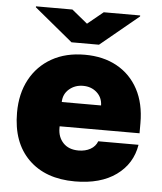

<svg xmlns="http://www.w3.org/2000/svg" viewBox="-53 -794 715 850"><g transform="rotate(5 304.0 -368.5)"><path d="M311.1 9.9Q180 9.9 104.9 -64.5Q29.8 -138.8 29.8 -271.3Q29.8 -355.8 63.9 -419Q98 -482.2 160.2 -517.4Q222.3 -552.6 306.8 -552.6Q389.2 -552.6 450.1 -518.8Q511 -485.1 544.6 -422.4Q578.1 -359.7 578.1 -272.7V-227.3H223V-218.8Q223 -179.3 247.3 -153.6Q271.7 -127.8 315.3 -127.8Q345.5 -127.8 368.1 -140.4Q390.6 -153.1 399.1 -176.1H578.1Q564.3 -90.9 494.5 -40.5Q424.7 9.9 311.1 9.9ZM223 -335.2H397.7Q397 -370.4 372.3 -392.6Q347.7 -414.8 311.1 -414.8Q275.2 -414.8 249.5 -392.8Q223.7 -370.7 223 -335.2ZM234.4 -747.2 304 -690.3 373.6 -747.2H535.5V-742.9L365.1 -602.3H242.9L72.4 -742.9V-747.2Z"/></g></svg>

Font: Inter UI Black
Style: Regular
Weight: 900
Designer: Rasmus Andersson
Foundry: rsms
Version: 3.2;8d6f07862